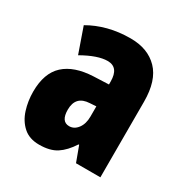

<svg xmlns="http://www.w3.org/2000/svg" viewBox="-137 -675 769 798"><g transform="rotate(30 247.0 -276.5)"><path d="M266 -563Q349 -563 397 -513.5Q445 -464 445 -363V0H328L301 -73H298Q271 -31 239.5 -10.5Q208 10 156 10Q109 10 80 -16Q51 -42 38 -83Q25 -124 25 -169Q25 -258 72.5 -301.5Q120 -345 211 -349L283 -352V-366Q283 -434 230 -434Q183 -434 111 -393L69 -513Q110 -537 159.5 -550Q209 -563 266 -563ZM253 -245Q187 -242 187 -176Q187 -119 226 -119Q250 -119 266.5 -141Q283 -163 283 -198V-247Z"/></g></svg>

Font: Noto Sans Lao UI ExtCond Blk
Style: Regular
Weight: 900
Width: 2
Designer: Monotype Design Team
Foundry: Monotype Imaging Inc.
Version: Version 2.000; ttfautohint (v1.8.4.7-5d5b)